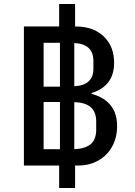

<svg xmlns="http://www.w3.org/2000/svg" viewBox="-20 -831 680 964"><path d="M357 113H277V0H100V-698H277V-811H357V-698H363Q451 -697 502 -647Q553 -597 553 -516Q553 -399 440 -364V-360Q568 -324 568 -198Q568 -141 543.5 -96Q519 -51 474.5 -25.5Q430 0 373 0H357ZM281 -82V-319H199V-82ZM281 -396V-616H199V-396ZM463 -180V-221Q463 -316 353 -318V-82Q408 -84 435.5 -107.5Q463 -131 463 -180ZM449 -486V-525Q449 -610 353 -615V-398Q449 -403 449 -486Z"/></svg>

Font: Writer Medium
Style: Regular
Weight: 500
Monospace: yes
Designer: Mike Abbink, Paul van der Laan, Pieter van Rosmalen
Foundry: Bold Monday
Version: Version 2.001 2020